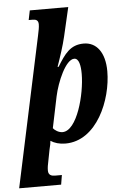

<svg xmlns="http://www.w3.org/2000/svg" viewBox="-101 -805 701 1089"><g transform="rotate(-5 249.5 -260.0)"><path d="M-37 240H202L211 186H172C152 186 134 180 134 154C134 136 137 121 141 102L154 35C160 12 162 0 163 -13C184 1 213 10 247 10C426 10 519 -216 519 -378C519 -486 471 -546 399 -546C322 -546 289 -497 246 -427H240C259 -481 280 -544 292 -596L330 -760H111L100 -706H122C142 -706 155 -700 155 -677C155 -659 151 -642 145 -613ZM236 -56C214 -56 192 -71 183 -83L220 -261C237 -341 289 -465 338 -465C365 -465 373 -423 373 -376C373 -260 319 -56 236 -56Z"/></g></svg>

Font: Noto Serif Condensed Extra
Style: Italic
Weight: 800
Width: 3
Italic angle: -12°
Designer: Monotype Design Team
Foundry: Monotype Imaging Inc.
Version: Version 1.901